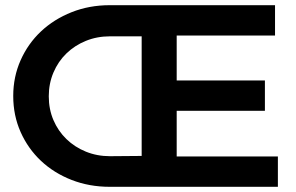

<svg xmlns="http://www.w3.org/2000/svg" viewBox="-20 -720 1141 740"><path d="M1051 -117V0H403Q324 0 256 -26.5Q188 -53 138 -100Q88 -147 59.5 -211Q31 -275 31 -350Q31 -424 59.5 -488Q88 -552 138 -599Q188 -646 256 -673Q324 -700 403 -700H1040V-583H661V-410H1001V-293H661V-117ZM526 -119V-580H404Q354 -580 311 -562.5Q268 -545 236 -514Q204 -483 186 -440.5Q168 -398 168 -349Q168 -299 186 -257Q204 -215 236 -184Q268 -153 311 -135.5Q354 -118 404 -118Z"/></svg>

Font: QuotatisMedium
Style: Regular
Weight: 500
Designer: Julieta Ulanovsky
Foundry: Quotatis-Medium
Version: Version 4.000;PS 004.000;hotconv 1.0.88;makeotf.lib2.5.64775